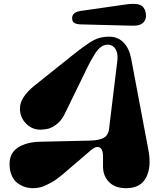

<svg xmlns="http://www.w3.org/2000/svg" viewBox="-20 -966 840 1001"><path d="M668.9 -832 399.9 -838.9Q377 -839.8 366.5 -847.2Q356 -854.5 356 -871.1Q356 -902.8 401.9 -909.2L629.9 -941.9Q684.6 -950.2 708.3 -941.2Q731.9 -932.1 738.8 -903.8Q746.6 -871.6 729.5 -851.1Q712.4 -830.6 668.9 -832ZM189.9 -227.1 448.2 -232.9Q495.6 -233.9 520.3 -247.1Q544.9 -260.3 548.8 -295.9L591.8 -649.9Q596.7 -690.9 579.1 -714.4Q561.5 -737.8 529.8 -731.9Q515.1 -729 500.7 -716.6Q486.3 -704.1 472.4 -681.4Q458.5 -658.7 453.1 -648.7Q447.8 -638.7 437 -617.2L315.9 -369.1Q300.8 -338.4 277.1 -319.6Q253.4 -300.8 233.2 -295.4Q212.9 -290 190.9 -290Q146.5 -290 115.2 -322.3Q84 -354.5 84 -400.9Q84 -458.5 160.2 -520L360.8 -680.2Q432.1 -736.8 467.5 -755.9Q502.9 -774.9 548.8 -774.9Q593.3 -774.9 623 -745.4Q652.8 -715.8 663.1 -664.1L753.9 -183.1Q770.5 -95.2 741.5 -40Q712.4 15.1 638.2 15.1Q579.6 15.1 548.3 -17.1Q517.1 -49.3 517.1 -98.1V-149.9Q517.1 -189.9 498.3 -197.8Q479.5 -205.6 453.1 -182.1L355 -98.1Q350.6 -94.7 334 -80.1Q317.4 -65.4 308.6 -58.1Q299.8 -50.8 282.5 -37.6Q265.1 -24.4 251.7 -16.8Q238.3 -9.3 221.2 -1Q204.1 7.3 187 11.2Q169.9 15.1 152.8 15.1Q129.9 15.1 108.9 8.3Q87.9 1.5 69.6 -12.7Q51.3 -26.9 40.5 -52.5Q29.8 -78.1 29.8 -111.8Q29.8 -168.5 74.2 -197Q118.7 -225.6 189.9 -227.1Z"/></svg>

Font: Pilowlava
Style: Regular
Weight: 400
Designer: Anton Moglia, Jérémy Landes, Maksym Kobuzan (Cyrillic), Velvetyne Type Foundry
Foundry: Anton Moglia, Jérémy Landes, Velvetyne Type Foundry
Version: Version 1.001;hotconv 1.0.109;makeotfexe 2.5.65596